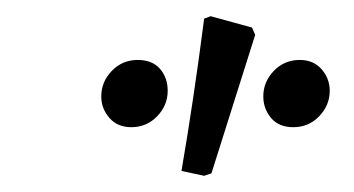

<svg xmlns="http://www.w3.org/2000/svg" viewBox="-20 -721 437 237"><path d="M241 -507 232 -504 204 -510Q219 -597 232 -698L240 -701L291 -687L295 -678ZM105 -602Q105 -620 118 -633.5Q131 -647 150 -647Q168 -647 177.5 -636Q187 -625 187 -609Q187 -591 174 -577.5Q161 -564 142 -564Q125 -564 115 -575.5Q105 -587 105 -602ZM305 -602Q305 -620 318 -633.5Q331 -647 350 -647Q367 -647 377 -635.5Q387 -624 387 -609Q387 -591 374 -577.5Q361 -564 342 -564Q324 -564 314.5 -575.5Q305 -587 305 -602Z"/></svg>

Font: Alegreya SC
Style: Italic
Weight: 400
Italic angle: -7°
Designer: Juan Pablo del Peral
Foundry: Huerta Tipografica
Version: Version 2.007; ttfautohint (v1.6)